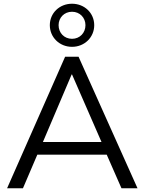

<svg xmlns="http://www.w3.org/2000/svg" viewBox="-20 -1009 775 1029"><path d="M18 0H103L180 -180H552L631 0H717L401 -705H329ZM364 -610H366L524 -248H210ZM366 -758C433 -758 485 -809 485 -874C485 -939 433 -989 366 -989C299 -989 247 -939 247 -874C247 -809 299 -758 366 -758ZM366 -801C324 -801 294 -833 294 -874C294 -914 324 -946 366 -946C408 -946 438 -914 438 -874C438 -833 408 -801 366 -801Z"/></svg>

Font: Poppy and Pepper
Style: Regular
Weight: 400
Designer: Thy Ha
Foundry: Thy Ha
Version: Version 0.001;Glyphs 3.2 (3227)